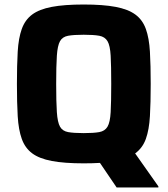

<svg xmlns="http://www.w3.org/2000/svg" viewBox="-20 -716 743 851"><path d="M351 8Q265 8 209.5 -2.5Q154 -13 122.5 -36.5Q91 -60 76.5 -100.5Q62 -141 58.5 -201Q55 -261 55 -344Q55 -427 58.5 -487Q62 -547 76.5 -587.5Q91 -628 122.5 -651.5Q154 -675 209.5 -685.5Q265 -696 351 -696Q437 -696 492.5 -685.5Q548 -675 580 -651.5Q612 -628 626.5 -587.5Q641 -547 644.5 -487Q648 -427 648 -344Q648 -261 644.5 -201Q641 -141 626.5 -100.5Q612 -60 579 -36L682 110V115H497L423 6Q391 8 351 8ZM351 -126Q395 -126 420 -130.5Q445 -135 456.5 -154.5Q468 -174 470.5 -219Q473 -264 473 -344Q473 -424 470.5 -469Q468 -514 456.5 -533.5Q445 -553 420 -557.5Q395 -562 351 -562Q307 -562 282 -557.5Q257 -553 246 -533.5Q235 -514 232 -469Q229 -424 229 -344Q229 -264 232 -219Q235 -174 246 -154.5Q257 -135 282 -130.5Q307 -126 351 -126Z"/></svg>

Font: Saira
Style: Bold
Weight: 700
Designer: Hector Gatti with collaboration of the Omnibus-Type team
Foundry: Omnibus-Type
Version: Version 1.100; ttfautohint (v1.8.3)